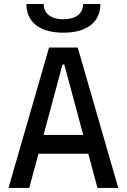

<svg xmlns="http://www.w3.org/2000/svg" viewBox="-20 -928 626 948"><path d="M22 0 222.2 -693.4H363.8L564 0H461.4L297.4 -609.4H288.6L124.5 0ZM114.7 -168.9V-261.7H466.3V-168.9ZM293 -766.6Q206.1 -766.6 158.2 -803.7Q110.4 -840.8 110.4 -908.2H195.8Q195.8 -872.6 221.4 -852.8Q247.1 -833 293 -833Q339.4 -833 364.7 -852.8Q390.1 -872.6 390.1 -908.2H475.6Q475.6 -840.8 427.7 -803.7Q379.9 -766.6 293 -766.6Z"/></svg>

Font: Cascadia Code PL
Style: Regular
Weight: 400
Monospace: yes
Designer: Aaron Bell
Foundry: Saja Typeworks
Version: Version 2102.003